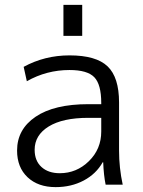

<svg xmlns="http://www.w3.org/2000/svg" viewBox="-20 -757 588 787"><path d="M265 -530Q374 -530 421 -485Q468 -440 468 -337V-140Q468 -69 483 0H413Q405 -39 403 -92H401Q374 -44 323 -17Q272 10 208 10Q136 10 93 -30.5Q50 -71 50 -140Q50 -227 126 -278.5Q202 -330 342 -330H395V-335Q395 -411 366.5 -440.5Q338 -470 265 -470Q171 -470 90 -424L77 -483Q163 -530 265 -530ZM240 -610V-737H317V-610ZM122 -143Q122 -98 150 -72.5Q178 -47 225 -47Q294 -47 344.5 -96.5Q395 -146 395 -218V-274H342Q237 -274 179.5 -238.5Q122 -203 122 -143Z"/></svg>

Font: Mplus 1p
Style: Regular
Weight: 400
Version: Version 1.061